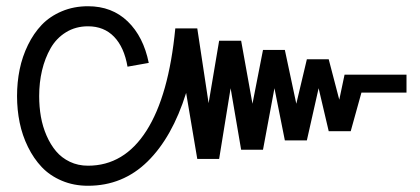

<svg xmlns="http://www.w3.org/2000/svg" viewBox="-20 -592 1362 622"><path d="M106.9 -280.8Q106.9 -246.1 112.5 -213.9Q118.2 -181.6 130.9 -152.6Q143.6 -123.5 161.6 -102.1Q179.7 -80.6 206.3 -67.9Q232.9 -55.2 265.1 -55.2Q382.3 -55.2 454.6 -168.7Q526.9 -282.2 547.9 -500H619.1L655.8 -257.8L689.9 -460H761.2L797.9 -255.9L832 -430.2H902.8L939.9 -255.9L974.1 -399.9H1044.9L1079.1 -269L1096.2 -350.1H1296.9V-292H1150.9L1116.2 -167H1044.9L1012.2 -306.2L974.1 -137.2H902.8L869.1 -306.2L832 -106.9H761.2L727.1 -306.2L689.9 -77.1H619.1L583 -291Q538.1 -147.5 458 -68.8Q377.9 9.8 265.1 9.8Q218.8 9.8 180.2 -6.6Q141.6 -22.9 115.2 -50.8Q88.9 -78.6 70.6 -116Q52.2 -153.3 43.7 -194.8Q35.2 -236.3 35.2 -280.8Q35.2 -325.7 43.7 -367.2Q52.2 -408.7 70.6 -446.3Q88.9 -483.9 115.2 -511.5Q141.6 -539.1 180.2 -555.4Q218.8 -571.8 265.1 -571.8Q342.8 -571.8 393.8 -522.5Q444.8 -473.1 461.9 -388.2L393.1 -376Q382.3 -439 349.6 -472.9Q316.9 -506.8 265.1 -506.8Q225.1 -506.8 193.8 -487.5Q162.6 -468.3 144 -435.8Q125.5 -403.3 116.2 -364Q106.9 -324.7 106.9 -280.8Z"/></svg>

Font: LT Superior
Style: Regular
Weight: 400
Designer: Daniel Lyons
Foundry: LyonsType
Version: Version 1.000